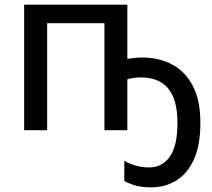

<svg xmlns="http://www.w3.org/2000/svg" viewBox="-20 -558 910 823"><path d="M525.9 -538.1V-305.7Q541 -308.1 557.4 -309.8Q573.7 -311.5 589.4 -311.5Q660.2 -311.5 716.6 -282.2Q772.9 -252.9 805.9 -191.2Q838.9 -129.4 838.9 -30.8Q838.9 65.4 810.8 126.2Q782.7 187 735.1 216.1Q687.5 245.1 627.9 245.1Q593.3 245.1 565.4 238.3Q537.6 231.4 512.7 217.8V131.3Q534.2 143.6 561.3 151.6Q588.4 159.7 618.7 159.7Q675.8 159.7 708.3 113Q740.7 66.4 740.7 -31.7Q740.7 -129.4 701.9 -177.7Q663.1 -226.1 583 -226.1Q569.8 -226.1 554.2 -224.1Q538.6 -222.2 525.9 -218.3V0H427.7V-458.5H182.1V0H83.5V-538.1Z"/></svg>

Font: Open Sans Medium
Style: Regular
Weight: 500
Designer: Monotype Design Team
Foundry: Monotype Imaging Inc.
Version: Version 3.000